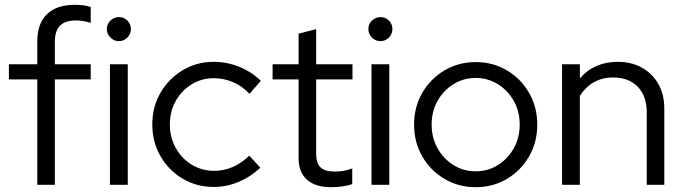

<svg xmlns="http://www.w3.org/2000/svg" viewBox="-20 -768 2842 798"><path d="M135 0V-438H17V-501H135V-596Q135 -670 175 -709Q215 -748 290 -748Q310 -748 326 -746Q342 -744 357 -739V-673Q340 -678 326 -680.5Q312 -683 295 -683Q251 -683 229.5 -661.5Q208 -640 208 -594V-501H357V-438H208V0ZM437 0V-501H511V0ZM474 -597Q454 -597 439 -612Q424 -627 424 -647Q424 -668 439 -682.5Q454 -697 474 -697Q495 -697 509.5 -682.5Q524 -668 524 -647Q524 -627 509.5 -612Q495 -597 474 -597Z M868 9Q797 9 739 -25.5Q681 -60 647 -119Q613 -178 613 -251Q613 -324 647 -382.5Q681 -441 739 -476Q797 -511 868 -511Q923 -511 974 -490.5Q1025 -470 1064 -432L1017 -378Q987 -410 948.5 -426.5Q910 -443 869 -443Q818 -443 776.5 -417.5Q735 -392 710.5 -348.5Q686 -305 686 -251Q686 -197 710.5 -153Q735 -109 777 -83.5Q819 -58 870 -58Q911 -58 947.5 -74Q984 -90 1016 -121L1062 -71Q1022 -33 972 -12Q922 9 868 9Z M1356 10Q1291 10 1256 -21Q1221 -52 1221 -111V-438H1113V-501H1221V-628L1294 -647V-501H1445V-438H1294V-130Q1294 -90 1312 -72.5Q1330 -55 1371 -55Q1392 -55 1408.5 -58Q1425 -61 1444 -68V-3Q1425 4 1401.5 7Q1378 10 1356 10Z M1524 0V-501H1598V0ZM1561 -597Q1541 -597 1526 -612Q1511 -627 1511 -647Q1511 -668 1526 -682.5Q1541 -697 1561 -697Q1582 -697 1596.5 -682.5Q1611 -668 1611 -647Q1611 -627 1596.5 -612Q1582 -597 1561 -597Z M1957 10Q1886 10 1827.5 -24.5Q1769 -59 1735 -118Q1701 -177 1701 -250Q1701 -323 1735 -382Q1769 -441 1827.5 -475.5Q1886 -510 1957 -510Q2029 -510 2087 -475.5Q2145 -441 2179 -382Q2213 -323 2213 -250Q2213 -177 2179 -118Q2145 -59 2087 -24.5Q2029 10 1957 10ZM1957 -56Q2008 -56 2049.5 -82Q2091 -108 2115.5 -152Q2140 -196 2140 -250Q2140 -305 2115.5 -348.5Q2091 -392 2049.5 -418Q2008 -444 1957 -444Q1906 -444 1864.5 -418Q1823 -392 1798.5 -348.5Q1774 -305 1774 -250Q1774 -196 1798.5 -152Q1823 -108 1864.5 -82Q1906 -56 1957 -56Z M2316 0V-501H2390V-442Q2449 -511 2548 -511Q2605 -511 2648.5 -486.5Q2692 -462 2716.5 -418.5Q2741 -375 2741 -317V0H2668V-302Q2668 -369 2630.5 -407.5Q2593 -446 2528 -446Q2483 -446 2448 -426Q2413 -406 2390 -369V0Z"/></svg>

Font: Red Hat Display Variable
Style: Regular
Weight: 400
Designer: Pentagram, MCKL
Foundry: Pentagram, MCKL
Version: Version 1.021